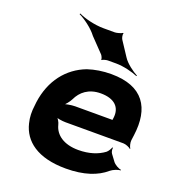

<svg xmlns="http://www.w3.org/2000/svg" viewBox="-142 -889 907 1008"><g transform="rotate(20 311.5 -385.5)"><path d="M396 -538C348 -538 306 -531 266 -518C163 -479 93 -390 76 -265L74 -246C69 -211 70 -178 78 -147C100 -55 181 10 340 10C441 10 513 -16 560 -57C574 -69 602 -80 614 -79L615 -83C602 -84 577 -98 568 -111L542 -146C536 -154 534 -169 536 -177L532 -178C530 -170 520 -153 511 -146C476 -120 428 -104 368 -104C287 -104 238 -140 225 -192C222 -206 210 -226 200 -233L196 -229C206 -223 236 -218 256 -218H579C593 -218 614 -209 621 -202L623 -204C617 -212 611 -234 613 -248L617 -278C638 -434 576 -538 396 -538ZM485 -326 484 -320C484 -317 482 -311 484 -310L487 -312C486 -314 479 -314 475 -314H275C254 -314 219 -308 206 -301L210 -297C223 -305 241 -328 249 -344C270 -389 311 -424 379 -424C455 -424 493 -387 485 -326ZM440 -648 388 -727C383 -734 378 -755 383 -761L379 -762C373 -757 348 -750 338 -750H275C223 -750 164 -766 134 -781L131 -777C161 -763 210 -728 236 -693L310 -616C314 -611 322 -596 319 -591L323 -590C326 -594 346 -599 354 -599H400C442 -599 496 -585 522 -573L525 -576C500 -589 458 -619 440 -648Z"/></g></svg>

Font: Asimov
Style: EdgeWideIt
Weight: 500
Designer: Google
Version: Version 2.000980: 2014